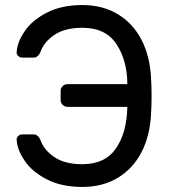

<svg xmlns="http://www.w3.org/2000/svg" viewBox="-20 -730 676 760"><path d="M247 -307Q236 -307 228 -315Q220 -323 220 -334V-370Q220 -381 228 -389Q236 -397 247 -397H484Q484 -489 441.5 -554.5Q399 -620 306 -620Q237 -620 195.5 -592Q154 -564 140 -524Q136 -514 129 -508Q122 -502 114 -502H68Q59 -502 52 -508.5Q45 -515 46 -524Q48 -562 77 -605.5Q106 -649 164.5 -679.5Q223 -710 306 -710Q386 -710 446 -674Q506 -638 540 -572.5Q574 -507 578 -419Q580 -389 580 -350Q580 -312 578 -281Q574 -193 540 -127.5Q506 -62 446 -26Q386 10 306 10Q223 10 164.5 -20.5Q106 -51 77 -94.5Q48 -138 46 -176Q45 -185 52 -191.5Q59 -198 68 -198H114Q122 -198 129 -192Q136 -186 140 -176Q154 -136 195.5 -108Q237 -80 306 -80Q396 -80 439 -142.5Q482 -205 484 -307Z"/></svg>

Font: Contemporary
Style: Regular
Weight: 400
Designer: Victor Tran
Foundry: Victor Tran
Version: Version 1.100